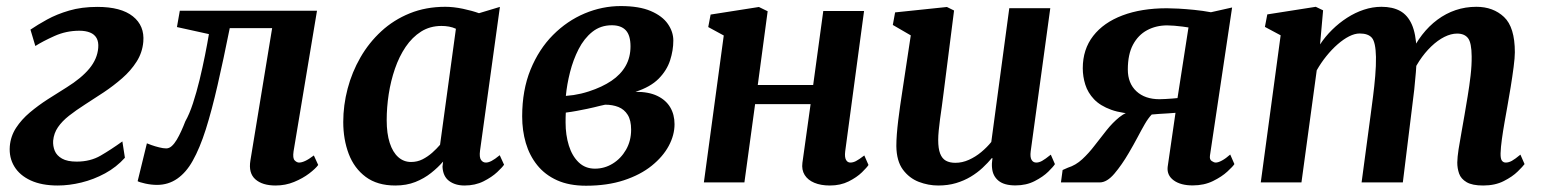

<svg xmlns="http://www.w3.org/2000/svg" viewBox="-20 -590 4988 621"><path d="M166.5 10Q115 10 79.3 -6.4Q43.6 -22.9 26.3 -51.6Q8.9 -80.3 11.7 -116.9Q14.4 -149.4 31.9 -176.4Q49.5 -203.4 76.5 -226.2Q103.5 -248.9 134.7 -269Q165.8 -289 195.7 -307.5Q243.4 -337.2 269.1 -368.3Q294.8 -399.4 297.7 -435.1Q299.3 -454.5 292.4 -466.8Q285.4 -479.1 271.2 -484.8Q256.9 -490.6 236.8 -490.6Q194 -490.6 156.1 -473.5Q118.3 -456.5 94.3 -441.2L78.5 -494.2Q101.5 -509.9 132.4 -526.9Q163.4 -544 203.6 -555.8Q243.8 -567.7 295 -567.7Q371.4 -567.7 409.7 -537.2Q448 -506.7 443.5 -454.8Q440.4 -419.7 421.8 -390.6Q403.3 -361.5 375.1 -336.9Q347 -312.4 315.5 -291.4Q284 -270.5 254.8 -251.9Q225.9 -233.4 203.3 -215.7Q180.7 -197.9 167.5 -178.6Q154.2 -159.3 151.9 -134.9Q150.8 -117.7 157.1 -102.2Q163.5 -86.7 180.7 -77Q197.8 -67.3 228 -67.3Q272.1 -67.3 305.5 -86.7Q338.8 -106 375.8 -132.6L384 -79.8Q356.5 -49.2 319.9 -29.3Q283.2 -9.4 243.4 0.3Q203.6 10 166.5 10Z M929.5 -100.6Q926.2 -78.2 933.1 -71.2Q940.1 -64.2 947.3 -64.2Q955.7 -64.2 967 -69.4Q978.4 -74.6 995.1 -87.2L1009.2 -56.4Q1000.5 -44.5 979.9 -28.8Q959.4 -13.2 931.3 -1.6Q903.3 10 871.3 10Q828.6 10 805.9 -10.1Q783.2 -30.2 789.9 -70.9L860.2 -499H723.1Q702.6 -396.8 683.8 -315Q665.1 -233.2 645.7 -171.8Q626.2 -110.5 603.3 -70Q582.5 -32.5 553.5 -12.2Q524.5 8 488 8Q469.3 8 449.9 3.7Q430.5 -0.7 425.2 -4L455.1 -126.4Q459.3 -124.4 470.4 -120.6Q481.4 -116.7 494.7 -113.4Q507.9 -110 517.7 -110Q527.2 -110 535.6 -117.6Q544 -125.2 551.6 -137.9Q559.1 -150.5 566.2 -166.1Q573.3 -181.6 579.4 -197.6Q592.5 -220.5 604.1 -255.9Q615.7 -291.3 625.5 -331.6Q635.2 -372 643 -410.9Q650.8 -449.8 655.7 -479.7L552.3 -502.5L561.6 -555.3H1005.3Z M1532.6 -102.7Q1529.8 -81.3 1535.8 -72.8Q1541.7 -64.2 1551.6 -64.2Q1559.5 -64.2 1569.9 -69.5Q1580.2 -74.8 1596.3 -88L1610.3 -57.3Q1605.4 -49.6 1588.1 -33.3Q1570.8 -17.1 1543.8 -3.5Q1516.8 10 1482.5 10Q1452.3 10 1432.5 -4.8Q1412.7 -19.7 1411.2 -50.8L1413.1 -67.4Q1396.7 -48.3 1374.3 -30.6Q1352 -12.8 1323.4 -1.4Q1294.7 10 1258.6 10Q1200.4 10 1163 -17.8Q1125.7 -45.5 1107.9 -92.3Q1090.2 -139.2 1090.2 -195.5Q1090.2 -249.5 1104.3 -303.1Q1118.4 -356.7 1145.8 -404.3Q1173.2 -452 1213.3 -488.9Q1253.3 -525.8 1305.4 -546.9Q1357.4 -568 1420.4 -568Q1446.8 -568 1477.4 -561.6Q1507.9 -555.1 1529.2 -547.3L1596.9 -567.7ZM1454.6 -497Q1444 -501.9 1432.1 -504Q1420.2 -506.1 1407.9 -506.1Q1370.8 -506.1 1342 -487.9Q1313.2 -469.6 1292.1 -438.5Q1271 -407.3 1257.4 -367.7Q1243.8 -328.1 1237.2 -285.2Q1230.7 -242.4 1230.7 -201.2Q1230.7 -158.2 1240.5 -127.9Q1250.3 -97.6 1268.1 -81.8Q1285.8 -66.1 1309.5 -66.1Q1329.6 -66.1 1346.6 -74.7Q1363.6 -83.4 1378 -96.1Q1392.3 -108.9 1403.3 -121.7Z M1875.4 10.7Q1820.9 10.7 1781.8 -6.9Q1742.8 -24.5 1717.7 -55.7Q1692.6 -86.9 1680.7 -127.4Q1668.9 -167.8 1668.9 -213.5Q1668.9 -298.5 1695.9 -364.7Q1723 -431 1768.6 -476.8Q1814.3 -522.7 1871.2 -546.6Q1928 -570.4 1987.8 -570.4Q2047.4 -570.4 2084.9 -554.3Q2122.4 -538.2 2140.1 -512.6Q2157.8 -487.1 2157.8 -459Q2157.8 -427.1 2147.3 -394.7Q2136.9 -362.4 2110.4 -335.5Q2083.8 -308.6 2035.4 -293Q2077.9 -293.3 2105.8 -279.9Q2133.7 -266.5 2147.7 -243Q2161.7 -219.4 2161.7 -188.3Q2161.7 -153.2 2143 -118.2Q2124.2 -83.2 2087.8 -53.9Q2051.3 -24.5 1997.8 -6.9Q1944.3 10.7 1875.4 10.7ZM1904.3 -44.5Q1935.2 -44.5 1961.7 -60.8Q1988.3 -77.1 2004.8 -105.7Q2021.3 -134.4 2021.3 -170.7Q2021.3 -200.8 2010.2 -218.6Q1999.1 -236.3 1980.2 -243.9Q1961.3 -251.4 1937.3 -251.4Q1930 -250.1 1920.7 -247.7Q1911.4 -245.3 1900.8 -242.8Q1890.3 -240.3 1878.8 -237.9Q1862.8 -234.6 1845.8 -231.4Q1828.7 -228.2 1810 -225.8Q1809.5 -217.8 1809.4 -209.7Q1809.3 -201.6 1809.3 -193.9Q1809.3 -153.2 1819.9 -119.2Q1830.5 -85.2 1851.8 -64.8Q1873 -44.5 1904.3 -44.5ZM1810.2 -279.8Q1823.4 -280.8 1835.4 -282.6Q1847.3 -284.5 1859.5 -287.3Q1871.6 -290.2 1884.7 -294.4Q1927.5 -308.3 1957.6 -328.6Q1987.7 -348.9 2003.5 -376.7Q2019.3 -404.5 2019.3 -440Q2019.3 -475.7 2004.1 -492Q1988.9 -508.3 1958.7 -508.3Q1922.6 -508.3 1895.8 -487Q1869.1 -465.6 1851.4 -431Q1833.8 -396.5 1823.7 -356.6Q1813.6 -316.8 1810.2 -279.8Z M2713.7 -100.6Q2711.4 -81.5 2716.4 -72.8Q2721.3 -64.2 2730.3 -64.2Q2739 -64.2 2748.3 -68.9Q2757.6 -73.6 2775.5 -87.2L2789 -56.4Q2784.3 -48.8 2767.9 -32.7Q2751.4 -16.6 2725 -3.3Q2698.5 10 2664.1 10Q2634.9 10 2613.9 1.2Q2592.9 -7.6 2582.6 -24.1Q2572.3 -40.7 2575.3 -63.4L2601.8 -253.3H2422.3L2387.7 0H2256.6L2320.9 -475.2L2270.7 -502.5L2278.4 -542.9L2434.6 -567.4L2462.9 -553.6L2430.9 -315H2610.1L2642.8 -554.5H2774.7Z M3014.4 10Q2982.6 10 2951.7 -1.8Q2920.9 -13.7 2900.3 -41.4Q2879.8 -69.2 2879.1 -117.4Q2879.1 -134.9 2880.7 -155.9Q2882.3 -176.8 2885.1 -200Q2888 -223.1 2891.3 -246.9Q2894.7 -270.7 2898.2 -293.2L2925.8 -475.6L2867.7 -509.3L2875.1 -549.9L3042.7 -567.4L3065.8 -556L3031.9 -289.2Q3029.4 -267.7 3026.3 -246.3Q3023.2 -224.9 3020.5 -205.1Q3017.9 -185.2 3016.2 -168Q3014.5 -150.8 3014.5 -137.4Q3014.5 -109.4 3020.8 -93.2Q3027.1 -77 3039.4 -70.2Q3051.7 -63.4 3070 -63.4Q3092.3 -63.4 3113.8 -73.1Q3135.2 -82.7 3153.8 -98.2Q3172.4 -113.7 3186.2 -130.8L3244.4 -563.4H3377L3313.7 -100.9Q3311.2 -81.7 3316.5 -72.9Q3321.7 -64.2 3331.6 -64.2Q3340.6 -64.2 3350.4 -69.6Q3360.3 -75 3378.7 -89.8L3392 -59.2Q3387.3 -51.3 3370.5 -34.7Q3353.6 -18.2 3326.5 -4.3Q3299.4 9.7 3264.3 9.7Q3227.9 9.7 3209.5 -5.5Q3191 -20.7 3188.7 -46.6Q3188.4 -49.1 3188.2 -52.8Q3188 -56.4 3188.2 -60.7Q3188.5 -65 3189 -69.5Q3189.5 -74 3190 -78L3188.3 -79Q3174.8 -63 3158 -47.2Q3141.1 -31.4 3119.7 -18.5Q3098.2 -5.6 3072.2 2.2Q3046.1 10 3014.4 10Z M3959 -90.2 3972.5 -59.3Q3968.2 -52.1 3950 -35.3Q3931.9 -18.5 3903.2 -4.4Q3874.4 9.7 3837.6 9.7Q3798.7 9.7 3776.3 -6.6Q3753.8 -23 3756.6 -49.9L3782 -225.1Q3772.2 -224.1 3757.9 -223.3Q3743.5 -222.6 3729.4 -221.6Q3715.2 -220.6 3705.1 -219.6Q3693.6 -207.6 3682.6 -188.5Q3671.6 -169.4 3659.1 -145.6Q3646.5 -121.8 3630.8 -95.1Q3608.5 -56.9 3584.4 -28.4Q3560.3 0 3537 0H3411.5L3416.9 -40.1L3433.8 -47.6Q3459.3 -55.5 3480.4 -75Q3501.6 -94.6 3520.6 -119.6Q3539.6 -144.5 3559.1 -168.8Q3578.5 -193.2 3600.4 -211Q3622.4 -228.8 3649.5 -233.7L3665 -220.9Q3610.2 -222 3574.3 -234.9Q3538.5 -247.8 3518.5 -269Q3498.5 -290.1 3490.3 -316.2Q3482.1 -342.3 3482.1 -369.2Q3482.1 -430.4 3515.8 -473.8Q3549.4 -517.1 3610.6 -540.2Q3671.8 -563.3 3754.2 -563.3Q3768.8 -563.3 3791.9 -562.1Q3814.9 -560.8 3842.3 -558.1Q3869.7 -555.4 3896.6 -550.4L3965.1 -565.8L3893.5 -87.2Q3891.5 -74.1 3899.1 -69.2Q3906.7 -64.2 3912 -64.2Q3920.4 -64.2 3932.7 -71Q3945 -77.7 3959 -90.2ZM3788.5 -272.8 3824 -501.2Q3817.8 -502.4 3804.9 -504Q3792 -505.7 3778.3 -506.8Q3764.5 -507.9 3755.3 -507.9Q3719.2 -507.9 3690.3 -492.4Q3661.3 -476.9 3644.5 -445.4Q3627.8 -414 3627.8 -365.2Q3627.8 -320.6 3655.6 -294.8Q3683.3 -269.1 3730.3 -269.1Q3737.8 -269.1 3749.6 -269.8Q3761.4 -270.4 3772.6 -271.3Q3783.7 -272.2 3788.5 -272.8Z M4259.4 -556.6 4249.6 -446.4Q4266.2 -471.7 4288.6 -493.7Q4311 -515.8 4337 -532.5Q4363 -549.3 4391.2 -558.6Q4419.4 -568 4448.3 -568Q4484.1 -568 4508.5 -554.6Q4532.9 -541.1 4546.3 -511Q4559.6 -480.9 4561.7 -430.4Q4562 -423.4 4561.9 -415.9Q4561.8 -408.3 4561.3 -400.3Q4560.8 -392.2 4560 -383.7L4540.9 -412.1Q4557.3 -448.5 4579.6 -477.3Q4601.8 -506 4629.2 -526.3Q4656.5 -546.6 4688.1 -557.3Q4719.8 -568 4755.2 -568Q4809.5 -568 4844.6 -535Q4879.6 -502 4879.6 -420.9Q4879.6 -403.8 4875.6 -373.1Q4871.6 -342.3 4866.1 -308.4Q4860.6 -274.5 4855.6 -247Q4851.1 -221.8 4846.2 -194.1Q4841.3 -166.3 4837.7 -140.1Q4834 -113.9 4833.4 -93.8Q4833.1 -76.3 4837.8 -70.2Q4842.6 -64.2 4850.1 -64.2Q4859.7 -64.2 4870 -69.8Q4880.3 -75.5 4897.6 -89.9L4911 -59.3Q4905.8 -52 4888.9 -35.4Q4872 -18.7 4843.8 -4.4Q4815.7 10 4777.1 10Q4741.7 10 4723.5 -0.8Q4705.3 -11.5 4699.3 -28.6Q4693.3 -45.7 4693.4 -64.5Q4693.7 -81.8 4697.6 -107.4Q4701.5 -133 4707 -162.2Q4712.5 -191.3 4717 -219.2Q4721.5 -246 4727 -278.9Q4732.5 -311.8 4736.4 -345.4Q4740.3 -379 4739.9 -407.9Q4739.6 -451.7 4728.2 -466.5Q4716.8 -481.4 4692.8 -481.4Q4673.4 -481.4 4651.8 -470.7Q4630.2 -459.9 4609.2 -439.8Q4588.2 -419.8 4570.3 -392.5Q4552.4 -365.1 4540.5 -332L4562.2 -408Q4561.7 -384.8 4559.5 -356.7Q4557.3 -328.6 4554.2 -300.2Q4551.2 -271.9 4547.7 -247L4517.3 0H4383.9L4413.1 -218Q4416.9 -245.8 4421 -278.5Q4425.2 -311.2 4428 -344.3Q4430.8 -377.4 4430.4 -405.8Q4429.4 -453.2 4417.4 -467.5Q4405.4 -481.7 4377.7 -481.7Q4361.9 -481.7 4343.6 -472.5Q4325.3 -463.2 4306.4 -446.7Q4287.4 -430.1 4270 -408.5Q4252.6 -386.9 4238.8 -362.6L4189.4 0H4057.8L4122.1 -475.8L4071.2 -503L4078.9 -543.4L4235.7 -568Z"/></svg>

Font: Merriweather 7pt Light
Style: Italic
Weight: 300
Italic angle: -7.8°
Designer: Eben Sorkin
Foundry: Eben Sorkin
Version: Version 2.200;gftools[0.9.31]